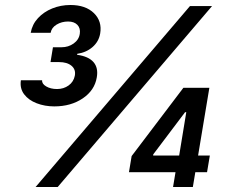

<svg xmlns="http://www.w3.org/2000/svg" viewBox="-20 -752 923 772"><path d="M198.2 -324.2Q160.2 -324.2 127.7 -336.7Q95.2 -349.1 77.1 -372.8Q59.1 -396.5 64 -429.2H149.4Q147.9 -415 165.8 -404.5Q183.6 -394 209.5 -394Q235.8 -394 255.9 -408.4Q275.9 -422.9 280.8 -447.3Q285.6 -472.2 267.8 -487.3Q250 -502.4 217.3 -502.4H183.1L192.9 -562H227.5Q254.9 -562 276.1 -577.1Q297.4 -592.3 300.8 -616.2Q304.2 -638.2 291.3 -651.9Q278.3 -665.5 253.9 -665.5Q228 -665.5 207.5 -653.1Q187 -640.6 183.6 -620.1H103.5Q109.4 -653.8 132.6 -679Q155.8 -704.1 189.9 -718Q224.1 -731.9 263.2 -731.9Q324.2 -731.9 357.7 -699.2Q391.1 -666.5 382.8 -617.2Q377.4 -585 352.3 -563Q327.1 -541 290.5 -535.6L290 -531.7Q335.9 -525.4 356 -502.2Q376 -479 369.1 -440.4Q360.4 -388.7 312.7 -356.4Q265.1 -324.2 198.2 -324.2ZM123 0 743.7 -727.5H832.5L211.9 0ZM498.5 -59.6 509.3 -124.5 717.3 -398.9H777.8L761.2 -300.8H724.1L596.2 -131.3L595.7 -126.5H823.7L812.5 -59.6ZM675.8 0 689 -79.6 697.3 -107.9 745.1 -398.9H821.8L755.4 0Z"/></svg>

Font: Inter Medium
Style: Italic
Weight: 500
Italic angle: -9.3988°
Designer: Rasmus Andersson
Foundry: rsms
Version: Version 4.001;git-66647c0bb